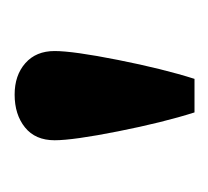

<svg xmlns="http://www.w3.org/2000/svg" viewBox="-32 -856 292 269"><g transform="rotate(-90 114.5 -722.0)"><path d="M52 -792Q52 -819 70 -833.5Q88 -848 116 -848Q143 -848 160 -833Q177 -818 177 -792Q177 -766 164.5 -703Q152 -640 138 -596H91Q77 -640 64.5 -703Q52 -766 52 -792Z"/></g></svg>

Font: Farro Medium
Style: Regular
Weight: 500
Designer: Aceler Chua
Foundry: Grayscale Limited
Version: Version 1.101